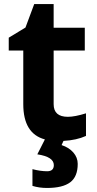

<svg xmlns="http://www.w3.org/2000/svg" viewBox="-20 -682 474 942"><path d="M243.2 -170.9Q243.2 -108.9 313 -108.9Q347.2 -108.9 401.9 -126V-15.1Q355.5 5.9 291.5 9.3L282.2 29.8Q318.4 41.5 339.8 66.2Q361.3 90.8 361.3 122.1Q361.3 184.6 324.5 212.4Q287.6 240.2 210.4 240.2Q172.4 240.2 139.2 230V147.9Q178.7 158.2 211.4 158.2Q244.1 158.2 244.1 127.9Q244.1 87.4 163.1 75.2L200.2 2Q94.2 -26.4 94.2 -170.9V-434.1H22.9V-497.1L105 -546.9L147.9 -662.1H243.2V-545.9H396V-434.1H243.2Z"/></svg>

Font: NotoSans-Bold
Style: Bold
Weight: 700
Designer: Monotype Design team
Foundry: Monotype Imaging Inc.
Version: Version 1.04